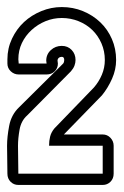

<svg xmlns="http://www.w3.org/2000/svg" viewBox="-31 -825 351 544"><path d="M144 -805Q176 -805 204 -793.5Q232 -782 253 -762Q274 -742 286 -714.5Q298 -687 298 -655Q298 -628 286.5 -602Q275 -576 258 -555L150 -444H260Q273 -444 282 -434.5Q291 -425 291 -412V-333Q291 -319 282 -310Q273 -301 260 -301H21Q8 -301 -1 -310Q-10 -319 -10 -333L-11 -412Q-11 -437 -5 -468.5Q1 -500 23 -521L148 -645Q151 -649 151 -655Q151 -664 144 -664Q139 -664 135.5 -661Q132 -658 132 -653L133 -645Q133 -632 124 -623Q115 -614 101 -614H22Q9 -614 -0.5 -623Q-10 -632 -10 -645V-657Q-10 -688 3 -715.5Q16 -743 37 -762.5Q58 -782 86 -793.5Q114 -805 144 -805ZM144 -774Q120 -774 98 -765Q76 -756 58.5 -740Q41 -724 31 -703Q21 -682 21 -657L22 -645H101L100 -653Q100 -671 113 -683Q126 -695 144 -695Q161 -695 172 -683.5Q183 -672 183 -655Q183 -647 180 -639Q177 -631 170 -623L46 -498Q29 -483 24.5 -458Q20 -433 20 -412L21 -333H260V-412H108Q108 -426 111 -438Q114 -450 123 -461L235 -577Q249 -593 257.5 -613Q266 -633 266 -655Q266 -680 256.5 -702Q247 -724 230.5 -740Q214 -756 191.5 -765Q169 -774 144 -774Z"/></svg>

Font: Lichte PostBus
Style: Regular
Weight: 400
Designer: Peter Wiegel
Version: Version 1.001